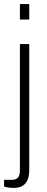

<svg xmlns="http://www.w3.org/2000/svg" viewBox="-30 -743 229 945"><path d="M68 -647V-723H114V-647ZM36 182Q28 182 19.5 181Q11 180 3 178.5Q-5 177 -10 175V142H28Q50 142 59 130.5Q68 119 68 94V-526H114V94Q114 120 106.5 140Q99 160 82 171Q65 182 36 182Z"/></svg>

Font: Archivo SemiCondensed Thin
Style: Regular
Weight: 250
Width: 4
Designer: Hector Gatti
Foundry: Omnibus-Type
Version: Version 2.001